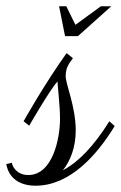

<svg xmlns="http://www.w3.org/2000/svg" viewBox="-75 -568 385 611"><path d="M157 -383 137 -399C68 -303 1 -184 0 -182L18 -168C19 -170 83 -281 108 -309V-308C108 -298 116 -232 116 -190C116 -128 93 -11 15 -11C-24 -11 -37 -42 -37 -50L-55 -46C-47 0 -11 23 38 23C148 23 234 -75 290 -167L273 -182C224 -104 176 -53 125 -26C149 -56 166 -99 166 -153C166 -229 134 -299 134 -326C134 -358 150 -371 157 -383ZM113 -548 132 -453H173L279 -548H246L165 -489L136 -548Z"/></svg>

Font: Parisienne
Style: Regular
Weight: 400
Designer: Astigmatic (AOETI)
Foundry: Astigmatic (AOETI)
Version: Version 1.000